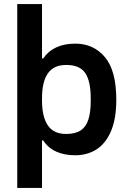

<svg xmlns="http://www.w3.org/2000/svg" viewBox="-20 -753 632 946"><path d="M65 173V-733H187V-465H193Q217 -501 257 -519.5Q297 -538 351 -538Q441 -538 497 -471.5Q553 -405 553 -262Q553 -168 527 -107Q501 -46 455.5 -17Q410 12 351 12Q297 12 257 -6Q217 -24 193 -61H187V173ZM306 -93Q351 -93 377.5 -110.5Q404 -128 415.5 -164Q427 -200 427 -255V-269Q427 -353 400 -393Q373 -433 306 -433Q275 -433 252.5 -422.5Q230 -412 215.5 -391Q201 -370 194 -339.5Q187 -309 187 -269V-257Q187 -178 215.5 -135.5Q244 -93 306 -93Z"/></svg>

Font: Archivo Variable SemiBold
Style: Regular
Weight: 600
Designer: Hector Gatti
Foundry: Omnibus-Type
Version: Version 2.001